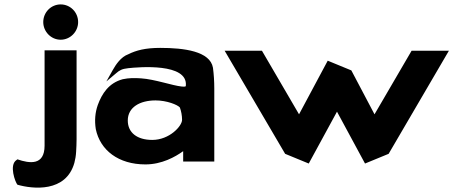

<svg xmlns="http://www.w3.org/2000/svg" viewBox="-20 -722 2070 870"><path d="M59 115C129 135 279 151 317 16C321 1 324 -16 325 -35C326 -53 327 -72 327 -91V-494H182V-62C182 29 114 19 59 0L55 3C20 25 49 104 59 115ZM176 -622C176 -579 211 -542 255 -542C298 -542 334 -578 334 -622C334 -667 298 -702 255 -702C211 -702 176 -666 176 -622Z M561 -476C528 -464 505 -430 490 -403L462 -353L506 -390C521 -403 532 -410 561 -413C607 -418 833 -438 822 -333C822 -331 821 -328 803 -330C762 -334 681 -363 619 -367C589 -369 564 -369 536 -363C473 -346 442 -298 423 -246C411 -212 408 -176 414 -137C434 -41 517 23 639 23C713 23 774 -11 810 -37V10H951V-320C951 -354 949 -384 945 -415C932 -490 814 -505 706 -505C639 -505 597 -494 561 -476ZM670 -88C601 -88 559 -121 559 -176C559 -236 614 -267 685 -267C736 -267 785 -247 795 -235C801 -219 805 -198 805 -179C805 -151 748 -88 670 -88Z M1465 -447 1335 -204 1167 -492H998L1272 -25L1379 19L1507 -216L1634 19L1741 -25L2014 -492H1845L1677 -204L1572 -403Z"/></svg>

Font: Bluebird
Style: SfBdExt
Weight: 700
Designer: Jasper
Foundry: Cannot Into Space Fonts
Version: Version 0.98